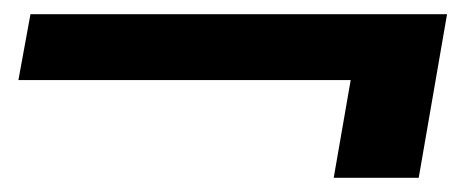

<svg xmlns="http://www.w3.org/2000/svg" viewBox="-20 -456 651 271"><path d="M451 -205 475 -343H6L23 -436H611L571 -205Z"/></svg>

Font: DM Sans 11pt SemiBold
Style: Italic
Weight: 600
Italic angle: -10°
Version: Version 4.004;gftools[0.9.30]